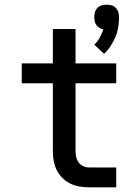

<svg xmlns="http://www.w3.org/2000/svg" viewBox="-20 -801 590 821"><path d="M425 -571 383 -610Q397 -623 406.5 -640Q416 -657 422 -676Q413 -677 405 -682Q397 -687 392 -694Q387 -701 385 -710Q383 -719 383 -728Q383 -738 386 -748.5Q389 -759 396.5 -767Q404 -775 414.5 -778Q425 -781 436 -781Q447 -781 457.5 -778Q468 -775 475.5 -767Q483 -759 486 -748.5Q489 -738 489 -728Q489 -706 485.5 -684.5Q482 -663 473.5 -643Q465 -623 453 -604.5Q441 -586 425 -571ZM477 0H361Q340 0 319.5 -3.5Q299 -7 280.5 -16Q262 -25 247 -40Q232 -55 222.5 -74Q213 -93 209.5 -113.5Q206 -134 206 -155V-445H73V-530H206V-677H303V-530H477V-445H303V-155Q303 -142 306 -129Q309 -116 316.5 -106Q324 -96 336 -90.5Q348 -85 361 -85H477Z"/></svg>

Font: Lode Dark
Style: Bold
Weight: 700
Monospace: yes
Designer: Belleve Invis
Foundry: Belleve Invis
Version: Version 29.2.0; ttfautohint (v1.8.3)